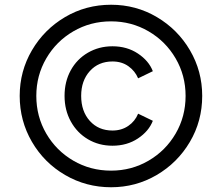

<svg xmlns="http://www.w3.org/2000/svg" viewBox="-20 -777 935 809"><path d="M63 -373Q63 -477 114.5 -565Q166 -653 254 -705Q342 -757 448 -757Q553 -757 641 -705Q729 -653 780.5 -565Q832 -477 832 -373Q832 -267 780 -179Q728 -91 640 -39.5Q552 12 448 12Q343 12 254.5 -39.5Q166 -91 114.5 -179.5Q63 -268 63 -373ZM448 -58Q534 -58 606 -100Q678 -142 720 -214Q762 -286 762 -373Q762 -459 720 -531Q678 -603 606 -645Q534 -687 448 -687Q361 -687 289 -645Q217 -603 175 -531Q133 -459 133 -373Q133 -286 175 -214Q217 -142 289 -100Q361 -58 448 -58ZM454 -582Q515 -582 561 -551.5Q607 -521 624 -477L562 -447Q549 -478 521 -498Q493 -518 454 -518Q395 -518 358.5 -477.5Q322 -437 322 -373Q322 -308 358.5 -267.5Q395 -227 454 -227Q492 -227 520.5 -246.5Q549 -266 562 -298L624 -268Q607 -224 561 -193.5Q515 -163 454 -163Q397 -163 351 -190Q305 -217 278.5 -265Q252 -313 252 -373Q252 -433 278 -480.5Q304 -528 350.5 -555Q397 -582 454 -582Z"/></svg>

Font: Eudoxus Sans
Style: Regular
Weight: 400
Designer: Stijn de Vries
Foundry: tokotype
Version: Version 2.005